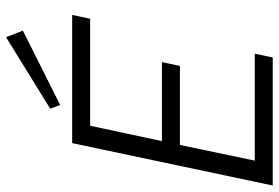

<svg xmlns="http://www.w3.org/2000/svg" viewBox="-182 -728 887 610"><g transform="rotate(-90 261.0 -423.5)"><path d="M382.8 0H-23.9L110.8 -637.2H518.1L505.9 -580.1H166L117.2 -352.1H368.2L356 -294.9H105L55.2 -57.1H395ZM468.3 -793.9 231.9 -675.3 220.2 -707 447.3 -847.2Z"/></g></svg>

Font: Anonymous Pro
Style: Italic
Weight: 400
Italic angle: -12°
Monospace: yes
Designer: Mark Simonson
Version: Version 1.003